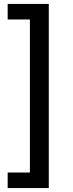

<svg xmlns="http://www.w3.org/2000/svg" viewBox="-20 -762 373 976"><path d="M19 194V115H132V-663H19V-742H228V194Z"/></svg>

Font: Montserrat Alternates Medium
Style: Regular
Weight: 500
Designer: Julieta Ulanovsky
Foundry: Julieta Ulanovsky
Version: Version 7.200